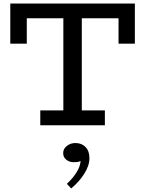

<svg xmlns="http://www.w3.org/2000/svg" viewBox="-20 -706 818 1082"><path d="M38 -460V-686H740V-460H648V-603H131V-460ZM207 0V-84H571V0ZM337 -53V-640H441V-53ZM484 185Q484 227 455 273Q426 319 381 356L357 330Q393 296 413 262.5Q433 229 434 201Q425 206 416 207Q407 208 395 208Q371 208 353.5 194Q336 180 336 157Q336 133 356.5 116.5Q377 100 405 100Q440 100 462 122.5Q484 145 484 185Z"/></svg>

Font: BioRhyme
Style: Regular
Weight: 400
Designer: Aoife Mooney
Foundry: Aoife Mooney Type
Version: Version 1.600;gftools[0.9.33]